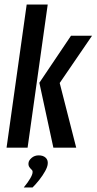

<svg xmlns="http://www.w3.org/2000/svg" viewBox="-20 -653 427 849"><path d="M9 0 98 -633H191L102 0ZM216 0 154 -287 294 -495H387L244 -286L317 0ZM85 176Q104 153 114 135.5Q124 118 124 109Q125 102 120 97.5Q115 93 110 86Q105 79 106 68Q107 56 120 45Q133 34 151 34Q171 34 182 44.5Q193 55 191 72Q190 85 179.5 104Q169 123 154 142Q139 161 124 176Z"/></svg>

Font: Alumni Sans SemiBold
Style: Italic
Weight: 600
Italic angle: -8°
Version: Version 1.016